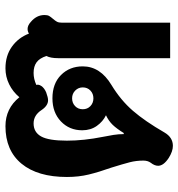

<svg xmlns="http://www.w3.org/2000/svg" viewBox="5 -648 653 703"><g transform="rotate(-90 331.5 -296.5)"><path d="M470 -410Q470 -438 478 -453Q470 -478 455 -489Q440 -500 416 -500Q394 -500 372 -490Q375 -482 368 -471.5Q361 -461 345 -454Q326 -447 316 -447Q296 -447 280 -471Q261 -500 231 -500Q199 -500 183.5 -472.5Q168 -445 168 -378Q168 -316 182 -246Q186 -227 189 -207.5Q192 -188 192 -170H196Q212 -196 226 -210.5Q240 -225 261 -235Q238 -246 222 -268.5Q206 -291 206 -322Q206 -369 238.5 -400Q271 -431 323 -431Q377 -431 408.5 -399.5Q440 -368 440 -320Q440 -256 372 -215Q316 -181 277.5 -136.5Q239 -92 198 -21Q180 10 149 10Q129 10 105 -5Q76 -24 76 -44Q76 -57 87 -71Q95 -82 95 -98Q95 -124 89 -147.5Q83 -171 69 -216Q53 -261 44 -298Q35 -335 35 -378Q35 -485 83.5 -544Q132 -603 221 -603Q286 -603 327 -552Q347 -576 374.5 -589.5Q402 -603 433 -603Q479 -603 512 -579.5Q545 -556 560 -517Q568 -522 577 -522Q590 -522 603 -510Q628 -489 628 -460Q628 -449 624.5 -443Q621 -437 614 -429Q607 -421 603.5 -414.5Q600 -408 600 -397V0H470ZM363 -320Q363 -336 351.5 -347.5Q340 -359 323 -359Q306 -359 294.5 -348Q283 -337 283 -320Q283 -303 294.5 -292Q306 -281 323 -281Q340 -281 351.5 -292Q363 -303 363 -320Z"/></g></svg>

Font: Niramit
Style: Bold
Weight: 700
Designer: Katatrad Aksorn Co.,Ltd.
Foundry: Cadson Demak Co.,Ltd.
Version: Version 1.001; ttfautohint (v1.6)